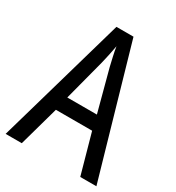

<svg xmlns="http://www.w3.org/2000/svg" viewBox="-172 -821 851 927"><g transform="rotate(30 253.5 -357.5)"><path d="M416 0H506L300 -715H205L0 0H90L152 -222H354ZM274 -530 335 -301H170L230 -530C238 -562 246 -600 252 -634C256 -605 267 -560 274 -530Z"/></g></svg>

Font: Noto Sans Gurmukhi UI Condensed
Style: Regular
Weight: 400
Width: 3
Designer: Jelle Bosma - Monotype Design Team
Foundry: Monotype Imaging Inc.
Version: Version 2.004